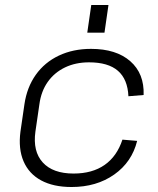

<svg xmlns="http://www.w3.org/2000/svg" viewBox="-20 -743 635 770"><path d="M267 7Q194 7 145 -19.5Q96 -46 74.5 -96Q53 -146 62 -215L78 -325Q88 -393 123.5 -443Q159 -493 216 -520Q273 -547 345 -547Q446 -547 502.5 -497.5Q559 -448 556 -362L495 -357Q492 -425 453 -459Q414 -493 337 -493Q283 -493 240.5 -472.5Q198 -452 171.5 -414.5Q145 -377 138 -325L122 -215Q111 -136 151.5 -91.5Q192 -47 275 -47Q350 -47 399.5 -81.5Q449 -116 471 -183L530 -178Q509 -93 438 -43Q367 7 267 7ZM415 -723 399 -612H330L346 -723Z"/></svg>

Font: Pathway Extreme 8pt Thin
Style: Italic
Weight: 100
Italic angle: -8°
Designer: Eduardo Rodriguez Tunni
Foundry: Eduardo Rodriguez Tunni
Version: Version 1.000